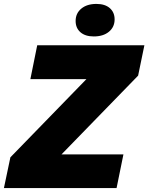

<svg xmlns="http://www.w3.org/2000/svg" viewBox="-48 -960 757 980"><path d="M5 -157 393 -556H107L142 -729H689L657 -574L266 -172H582L547 0H-28ZM338 -853Q338 -892 367 -916Q396 -940 444 -940Q488 -940 512.5 -918.5Q537 -897 537 -861Q537 -822 508 -798Q479 -774 431 -774Q387 -774 362.5 -795.5Q338 -817 338 -853Z"/></svg>

Font: Mona Sans Black
Style: Italic
Weight: 900
Italic angle: -11.7°
Designer: Deni Anggara
Foundry: GitHub
Version: Version 2.000